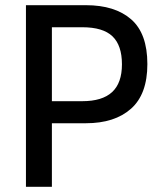

<svg xmlns="http://www.w3.org/2000/svg" viewBox="-20 -720 612 740"><path d="M80 -700H311Q423 -700 485.5 -645.5Q548 -591 548 -473Q548 -357 485 -301Q422 -245 311 -245H180V0H80ZM297 -330Q374 -330 412 -365Q450 -400 450 -472Q450 -545 413.5 -580Q377 -615 297 -615H180V-330Z"/></svg>

Font: Cabin
Style: Regular
Weight: 400
Designer: Pablo Impallari
Foundry: Pablo Impallari. http://www.impallari.com Igino Marini. http://www.ikern.com
Version: Version 2.001